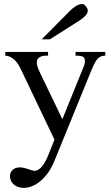

<svg xmlns="http://www.w3.org/2000/svg" viewBox="-20 -701 540 938"><path d="M494.6 -429.2Q483.9 -428.7 475.6 -426.3Q467.3 -423.8 459.7 -416.7Q452.1 -409.7 444.8 -396.7Q437.5 -383.8 428.2 -361.8L246.1 84.5Q233.4 116.2 216.1 140.9Q198.7 165.5 179 182.4Q159.2 199.2 137.7 208Q116.2 216.8 95.2 216.8Q80.6 216.8 68.4 212.4Q56.2 208 47.4 200.4Q38.6 192.9 33.7 182.6Q28.8 172.4 28.8 160.6Q28.8 141.1 41.5 128.9Q54.2 116.7 79.1 116.7Q86.9 116.7 97.4 119.4Q107.9 122.1 118.2 125.2Q128.4 128.4 136.2 131.1Q144 133.8 147 133.8Q154.8 133.8 163.1 130.1Q171.4 126.5 179.9 117.9Q188.5 109.4 197.3 95.2Q206.1 81.1 214.8 59.6L246.1 -18.6L85.4 -355.5Q81.1 -364.3 75 -376.2Q68.8 -388.2 59.6 -399.4Q50.3 -410.6 37.1 -419.2Q23.9 -427.7 5.9 -429.2V-447.3H214.8V-429.2H204.1Q186 -429.2 172.9 -420.9Q159.7 -412.6 159.7 -396.5Q159.7 -386.2 163.8 -373.5Q168 -360.8 176.3 -343.8L284.7 -118.7L384.8 -365.7Q392.1 -379.4 394.3 -394.8Q396.5 -410.2 390.6 -418.5Q389.2 -420.4 387.2 -422.4Q385.3 -424.3 380.9 -425.8Q376.5 -427.2 368.9 -428.2Q361.3 -429.2 349.1 -429.2V-447.3H494.6ZM408.7 -649.4Q408.7 -635.3 396.2 -623Q383.8 -610.8 368.2 -600.6L223.6 -508.8H183.6L322.3 -648.4Q335 -661.6 350.8 -671.4Q366.7 -681.2 382.8 -681.2Q386.7 -681.2 391.1 -678.2Q395.5 -675.3 399.4 -670.4Q403.3 -665.5 406 -659.9Q408.7 -654.3 408.7 -649.4Z"/></svg>

Font: Doulos SIL Eur
Style: Regular
Weight: 400
Designer: Walt Agee, Victor Gaultney, Peter Martin, Debbi Hosken, Becca Hirsbrunner
Foundry: SIL International
Version: Version 5.000